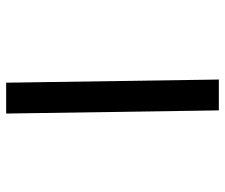

<svg xmlns="http://www.w3.org/2000/svg" viewBox="-74 -660 733 626"><g transform="rotate(-90 293.0 -346.5)"><path d="M246.6 0 236.3 -693.4H336.9L347.2 0Z"/></g></svg>

Font: Cascadia Code NF
Style: Regular
Weight: 400
Monospace: yes
Designer: Aaron Bell
Foundry: Saja Typeworks
Version: Version 2404.023; ttfautohint (v1.8.4)